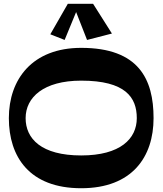

<svg xmlns="http://www.w3.org/2000/svg" viewBox="-20 -981 864 1019"><path d="M795 -354C795 -560 717 -727 411 -727C151 -727 27 -560 27 -354C27 -149 136 18 411 18C682 18 795 -149 795 -354ZM706 -354C706 -245 619 -156 411 -156C199 -156 116 -245 116 -354C116 -464 211 -553 411 -553C646 -553 706 -464 706 -354ZM474 -961H340L247 -799L323 -769L384 -917L442 -769L574 -803Z"/></svg>

Font: Peralta
Style: Regular
Weight: 400
Designer: Astigmatic (AOETI)
Foundry: Astigmatic (AOETI)
Version: Version 1.000